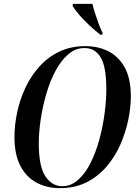

<svg xmlns="http://www.w3.org/2000/svg" viewBox="-20 -964 713 995"><path d="M291 11Q222 11 168.5 -18Q115 -47 85 -105.5Q55 -164 55 -253Q55 -316 69 -382Q83 -448 111.5 -509Q140 -570 184 -619Q228 -668 287.5 -696.5Q347 -725 423 -725Q488 -725 541 -698.5Q594 -672 626 -615Q658 -558 658 -464Q658 -407 644.5 -342Q631 -277 603.5 -214.5Q576 -152 532.5 -101Q489 -50 429 -19.5Q369 11 291 11ZM302 1Q348 1 385 -32Q422 -65 449.5 -120Q477 -175 495 -241.5Q513 -308 522 -376Q531 -444 531 -501Q531 -619 501.5 -667Q472 -715 418 -715Q371 -715 333.5 -682.5Q296 -650 267.5 -596.5Q239 -543 220 -477.5Q201 -412 191 -345.5Q181 -279 181 -222Q181 -101 215.5 -50Q250 1 302 1ZM500 -784Q474 -804 445 -831Q416 -858 392 -885.5Q368 -913 356 -934L358 -944H459Q464 -922 473 -894Q482 -866 492 -839Q502 -812 512 -793L510 -784Z"/></svg>

Font: Noto Serif Display Condensed SemiBold
Style: Italic
Weight: 600
Width: 3
Italic angle: -12°
Designer: Monotype Design Team
Foundry: Monotype Imaging Inc.
Version: Version 2.009